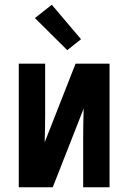

<svg xmlns="http://www.w3.org/2000/svg" viewBox="-20 -788 540 808"><path d="M59 0V-520H170V-312Q170 -281 169.5 -250.5Q169 -220 168 -189L298 -520H441V0H330V-208Q330 -239 330.5 -269.5Q331 -300 332 -331L202 0ZM263 -577 127 -712 198 -768 321 -623Z"/></svg>

Font: Iosevka Term
Style: Bold
Weight: 700
Monospace: yes
Designer: Belleve Invis
Foundry: Belleve Invis
Version: Version 30.0.1